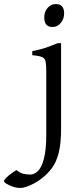

<svg xmlns="http://www.w3.org/2000/svg" viewBox="-137 -682 416 946"><path d="M122 -549Q81 -549 81 -596Q81 -624 97.5 -643Q114 -662 138 -662Q179 -662 179 -616Q179 -589 162.5 -569Q146 -549 122 -549ZM164 -49Q164 26 152 72Q140 118 119 146Q98 174 71 195Q45 216 13.5 230Q-18 244 -36 244Q-56 244 -74.5 237.5Q-93 231 -105 223.5Q-117 216 -117 210Q-117 204 -105.5 193Q-94 182 -79 171Q-64 160 -55 156Q-39 170 -22.5 174Q-6 178 13 178Q31 178 49 161.5Q67 145 79 101.5Q91 58 91 -21V-327Q91 -361 88 -377.5Q85 -394 71 -400.5Q57 -407 22 -410V-430Q63 -438 89 -447Q115 -456 146 -469H164Z"/></svg>

Font: ChillKai
Style: Regular
Weight: 400
Designer: ChillType
Foundry: 寒蝉字型
Version: Version 2.000